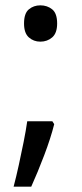

<svg xmlns="http://www.w3.org/2000/svg" viewBox="-20 -570 308 719"><path d="M70 -482Q70 -520 88 -535Q106 -550 131 -550Q157 -550 175.5 -535Q194 -520 194 -482Q194 -446 175.5 -430Q157 -414 131 -414Q106 -414 88 -430Q70 -446 70 -482ZM183 -105Q170 -53 145.5 11.5Q121 76 97 129H31Q41 91 50.5 47.5Q60 4 68.5 -38.5Q77 -81 82 -116H176Z"/></svg>

Font: Noto Sans PhagsPa
Style: Regular
Weight: 400
Designer: Monotype Design Team
Foundry: Monotype Imaging Inc.
Version: Version 2.004; ttfautohint (v1.8.4.7-5d5b)